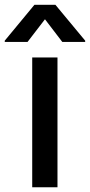

<svg xmlns="http://www.w3.org/2000/svg" viewBox="-64 -787 378 807"><path d="M71.4 0V-545.5H177.6V0ZM197.8 -610.8 125 -706 51.8 -610.8H-44V-616.1L80.6 -766.7H169L294 -616.1V-610.8Z"/></svg>

Font: InterMG Medium
Style: Regular
Weight: 500
Designer: Rasmus Andersson
Foundry: rsms
Version: Version 3.019;December 26, 2023;FontCreator 15.0.0.2955 64-b